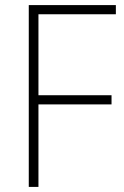

<svg xmlns="http://www.w3.org/2000/svg" viewBox="-20 -734 486 754"><path d="M131 0H93V-714H435V-678H131V-360H418V-324H131Z"/></svg>

Font: Noto Sans Ethiopic SemiCondensed ExtraLight
Style: Regular
Weight: 200
Width: 4
Designer: Monotype Design Team
Foundry: Monotype Imaging Inc.
Version: Version 2.102; ttfautohint (v1.8.4.7-5d5b)